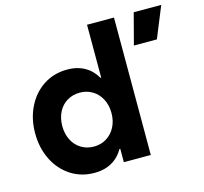

<svg xmlns="http://www.w3.org/2000/svg" viewBox="-104 -823 1012 954"><g transform="rotate(-15 402.0 -346.5)"><path d="M561 -707H422.4V-385.7L444.3 -252L422.4 -101.6V0H561ZM406.7 -68.8H468.3V-435.1H406.7L456.5 -252Q456.5 -340.8 434.6 -400.1Q412.6 -459.5 370.6 -488.5Q328.6 -517.6 269 -517.6Q200.7 -517.6 147.2 -482.9Q93.8 -448.2 63.8 -387.7Q33.7 -327.1 33.7 -252Q33.7 -177.2 63.7 -116.5Q93.8 -55.7 147.2 -21Q200.7 13.7 269 13.7Q328.6 13.7 370.6 -15.6Q412.6 -44.9 434.6 -104Q456.5 -163.1 456.5 -252ZM173.3 -252Q173.3 -292.5 189.2 -324Q205.1 -355.5 234.1 -373Q263.2 -390.6 299.9 -390.6Q335.9 -390.6 364.7 -373Q393.6 -355.5 409.9 -324Q426.3 -292.5 426.3 -252Q426.3 -211.9 409.9 -180.4Q393.6 -148.9 364.7 -131.1Q335.9 -113.3 299.9 -113.3Q263.2 -113.3 234.1 -131.1Q205.1 -148.9 189.2 -180.6Q173.3 -212.3 173.3 -252ZM620.6 -546.9 662.6 -707H804.2L738.8 -546.9Z"/></g></svg>

Font: Wanted Sans Std Variable
Style: Regular
Weight: 400
Designer: Original Design by Kil Hyung-jin and Kang Hanbin, Wanted Lab, Inc;
Foundry: Wanted Lab, Inc.
Version: Version 1.003;Glyphs 3.2 (3227)